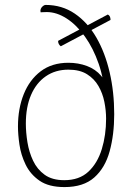

<svg xmlns="http://www.w3.org/2000/svg" viewBox="-20 -748 537 780"><path d="M242 12Q178 12 140.5 -14Q103 -40 84 -79.5Q65 -119 59 -160.5Q53 -202 53 -234Q53 -307 76.5 -365.5Q100 -424 145.5 -458.5Q191 -493 258 -493Q298 -493 333 -480Q368 -467 391 -440Q414 -413 417 -371L406 -350Q403 -425 381 -488.5Q359 -552 325 -599.5Q291 -647 250.5 -673Q210 -699 170 -699Q162 -699 154.5 -698.5Q147 -698 145 -698Q143 -705 145.5 -711.5Q148 -718 154 -723Q160 -728 165 -728Q232 -728 284 -692.5Q336 -657 371.5 -595.5Q407 -534 425.5 -454Q444 -374 444 -284Q444 -201 425.5 -133.5Q407 -66 363 -27Q319 12 242 12ZM241 -16Q302 -16 339 -50.5Q376 -85 393.5 -142Q411 -199 411 -266Q411 -299 404 -334Q397 -369 380 -398.5Q363 -428 333.5 -446.5Q304 -465 258 -465Q205 -465 166 -438Q127 -411 106 -362Q85 -313 85 -246Q85 -210 91.5 -170Q98 -130 114.5 -95Q131 -60 161.5 -38Q192 -16 241 -16ZM216 -582 418 -689Q429 -684 429 -667L227 -560Q216 -568 216 -582Z"/></svg>

Font: Arima Thin
Style: Regular
Weight: 100
Designer: Joana Correia and Natanael Gama
Foundry: NDISCOVER
Version: Version 1.101;gftools[0.9.23]